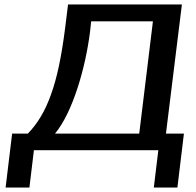

<svg xmlns="http://www.w3.org/2000/svg" viewBox="-20 -669 874 855"><path d="M283 -649 270 -544C254 -417 233 -318 207 -248C182 -177 148 -119 104 -74H34L5 166H111L131 0H685L665 166H770L799 -74H719L790 -649ZM381 -528 386 -574H661L600 -74H225C304 -169 361 -368 381 -528Z"/></svg>

Font: Gamestation Extended
Style: Italic
Weight: 400
Width: 7
Designer: Jonas Hecksher
Foundry: Jonas Hecksher, Playtypeª, e-types AS
Version: Version 1.003